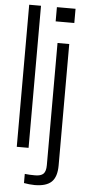

<svg xmlns="http://www.w3.org/2000/svg" viewBox="-65 -836 500 1077"><g transform="rotate(5 185.0 -297.5)"><path d="M54.5 0V-800H121V0ZM210.5 -720V-800H315.5V-720ZM172.5 205Q159.5 205 142 203.2Q124.5 201.5 112.5 199V147.5Q124 149 140 149.8Q156 150.5 171 150.5Q203.5 150.5 217.5 136.5Q231.5 122.5 231.5 88V-600H297.5V83.5Q297.5 148 267.8 176.5Q238 205 172.5 205Z"/></g></svg>

Font: Big Shoulders Stencil Display Thin
Style: Regular
Weight: 400
Version: Version 2.001